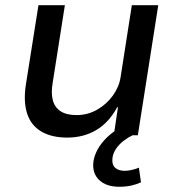

<svg xmlns="http://www.w3.org/2000/svg" viewBox="-20 -517 676 734"><path d="M237 9Q177 9 137.5 -14.5Q98 -38 83.5 -83.5Q69 -129 79 -194L127 -497H228L181 -198Q175 -163 181.5 -135.5Q188 -108 210.5 -92.5Q233 -77 273 -77Q315 -77 351 -97.5Q387 -118 411 -151Q435 -184 441 -222L484 -497H585L507 0H415L431 -107H428Q396 -48 347.5 -19.5Q299 9 237 9ZM436 197Q386 197 359 171Q332 145 337 102Q343 60 376 22Q409 -16 458 -38L487 0Q470 8 453 21Q436 34 424.5 50.5Q413 67 410 86Q407 113 420.5 124.5Q434 136 456 136Q469 136 482.5 133Q496 130 511 124L519 180Q502 188 481.5 192.5Q461 197 436 197Z"/></svg>

Font: Nunito Sans 7pt Medium
Style: Italic
Weight: 500
Italic angle: -9°
Designer: Vernon Adams
Foundry: Vernon Adams
Version: Version 3.101;gftools[0.9.27]